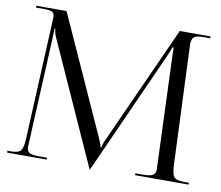

<svg xmlns="http://www.w3.org/2000/svg" viewBox="-80 -815 1061 922"><g transform="rotate(10 451.0 -354.0)"><path d="M9 0V-9H25Q62 -9 73.5 -23Q85 -37 87 -80L114 -657Q115 -674 115 -678Q115 -696 105.5 -703Q96 -710 65 -710H25V-719H172L431 -146Q446 -113 446 -103H451Q451 -116 465 -146L724 -719H874V-710H840Q806 -710 795 -700Q784 -690 784 -666Q784 -662 785 -639L808 -80Q810 -36 821 -22.5Q832 -9 872 -9H894V0H633V-9H669Q707 -9 719 -18Q731 -27 731 -47Q731 -50 730.5 -53Q730 -56 730 -59.5Q730 -63 730 -65L710 -592Q709 -610 709 -636H703Q703 -632 687 -595L418 4L415 11H413L410 4L145 -584Q134 -608 134 -626H130Q130 -610 129 -592L104 -67Q103 -46 103 -44Q103 -25 115 -17Q127 -9 166 -9H202V0Z"/></g></svg>

Font: FoglihtenNo06
Style: Regular
Weight: 500
Designer: gluk (gluksza@wp.pl)
Foundry: gluk (gluksza@wp.pl)
Version: Version 0.76